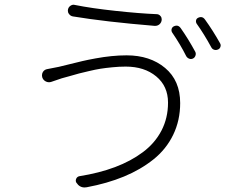

<svg xmlns="http://www.w3.org/2000/svg" viewBox="-20 -786 1040 833"><path d="M726.6 -645.5Q722.7 -652.3 724.6 -660.2Q726.6 -668 734.4 -671.9Q740.2 -674.8 746.1 -674.8Q756.8 -674.8 764.6 -663.1Q796.9 -617.2 827.1 -561.5Q831.1 -553.7 828.1 -544.9Q825.2 -536.1 817.4 -532.2Q809.6 -528.3 801.3 -531.2Q793 -534.2 788.1 -542Q762.7 -592.8 726.6 -645.5ZM833 -683.6Q829.1 -690.4 830.6 -697.8Q832 -705.1 839.8 -709Q845.7 -711.9 851.6 -711.9Q862.3 -711.9 870.1 -700.2Q903.3 -654.3 934.6 -598.6Q937.5 -593.8 937.5 -588.9Q937.5 -585.9 936.5 -583Q933.6 -574.2 925.8 -571.3Q917 -567.4 908.7 -570.3Q900.4 -573.2 896.5 -581.1Q865.2 -638.7 833 -683.6ZM709 -340.8Q709 -412.1 657.7 -454.6Q606.4 -497.1 525.4 -497.1Q497.1 -497.1 467.3 -494.1Q437.5 -491.2 416 -487.8Q394.5 -484.4 365.7 -477.5Q336.9 -470.7 323.2 -467.3Q309.6 -463.9 281.7 -455.6Q253.9 -447.3 248 -446.3Q226.6 -439.5 202.1 -430.7Q190.4 -426.8 178.7 -432.6Q167 -438.5 163.1 -451.2Q162.1 -455.1 162.1 -459Q162.1 -466.8 166 -473.6Q172.9 -484.4 185.5 -486.3Q210 -491.2 235.4 -496.1Q244.1 -498 279.3 -506.8Q314.5 -515.6 337.4 -521Q360.4 -526.4 395 -532.7Q429.7 -539.1 463.4 -542.5Q497.1 -545.9 529.3 -545.9Q630.9 -545.9 696.3 -491.2Q761.7 -436.5 761.7 -338.9Q761.7 -263.7 731.4 -201.2Q701.2 -138.7 645.5 -94.2Q589.8 -49.8 517.6 -20Q445.3 9.8 356.4 26.4Q351.6 27.3 346.7 27.3Q325.2 27.3 311.5 6.8Q306.6 -1 310.5 -10.3Q314.5 -19.5 324.2 -21.5Q410.2 -35.2 479 -61Q547.9 -86.9 600.1 -126Q652.3 -165 680.7 -219.7Q709 -274.4 709 -340.8ZM295.9 -714.8Q285.2 -716.8 279.3 -725.6Q274.4 -731.4 274.4 -739.3Q274.4 -752.9 285.2 -760.7Q292 -765.6 298.8 -765.6Q301.8 -765.6 304.7 -764.6Q377 -750 481.4 -738.8Q585.9 -727.5 659.2 -724.6Q669.9 -724.6 676.8 -715.8Q681.6 -710 681.6 -702.1Q681.6 -688.5 670.9 -679.7Q663.1 -673.8 653.3 -673.8Q652.3 -673.8 650.4 -673.8Q437.5 -691.4 295.9 -714.8Z"/></svg>

Font: Gen Jyuu Gothic Light
Style: Regular
Weight: 200
Designer: [Source Han Sans]
Ryoko NISHIZUKA  (kana & ideographs); Paul D. Hunt (Latin, Greek & Cyrillic); Wenlong ZHANG  (bopomofo
Version: Version 1.002.20150607